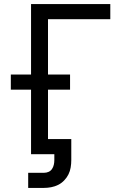

<svg xmlns="http://www.w3.org/2000/svg" viewBox="-20 -755 640 940"><path d="M118 165V91H195Q207 91 217.5 86.5Q228 82 234.5 72.5Q241 63 243.5 51.5Q246 40 246 29V0H132V-316H33V-390H132V-735H520V-661H215V-390H323V-316H215V-74H329V29Q329 47 326 65Q323 83 315 99Q307 115 294 128.5Q281 142 265 150Q249 158 231 161.5Q213 165 195 165Z"/></svg>

Font: Zed Mono Extended
Style: Regular
Weight: 400
Width: 7
Monospace: yes
Designer: Belleve Invis
Foundry: Belleve Invis
Version: Version 1.0.0; ttfautohint (v1.8.4)